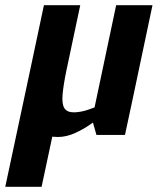

<svg xmlns="http://www.w3.org/2000/svg" viewBox="-68 -520 607 740"><path d="M48.3 -250H188.3Q176.3 -192 173.2 -155.8Q170 -119.7 180 -103.3Q190 -87 216.7 -87L156 8Q82 8 50.7 -45.5Q19.3 -99 38.3 -198ZM443.7 -140 286.7 -60 379.7 -500H519.7ZM188.3 -250H48.3L101.3 -500H241.3ZM286.7 -60 443.7 -140 413.7 0H303.7ZM388.3 -150 398.3 -146.7Q398.3 -146.7 383.8 -131Q369.3 -115.3 344.5 -92.3Q319.7 -69.3 288.3 -46.3Q257 -23.3 222.5 -7.7Q188 8 155 8L215.7 -87Q240.7 -87 270 -96.5Q299.3 -106 326.5 -118.5Q353.7 -131 371 -140.5Q388.3 -150 388.3 -150ZM48.3 -250H188.3L92.3 200H-47.7Z"/></svg>

Font: Epunda Slab Light
Style: Italic
Weight: 300
Italic angle: -12°
Designer: Simon Atzbach
Foundry: typofactur
Version: Version 1.102